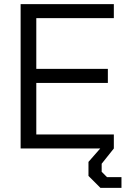

<svg xmlns="http://www.w3.org/2000/svg" viewBox="-20 -720 622 931"><path d="M80 -700H532V-632H156V-386H503V-318H156V-68H532V0H80ZM409 133V65L466 0H532L473 74V113L499 139H569V191H467Z"/></svg>

Font: Chakra Petch
Style: Regular
Weight: 400
Designer: Katatrad Aksorn Co.,Ltd.
Foundry: Cadson Demak Co.,Ltd.
Version: Version 1.000; ttfautohint (v1.6)